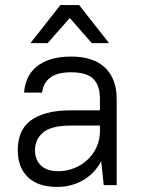

<svg xmlns="http://www.w3.org/2000/svg" viewBox="-20 -730 560 757"><path d="M205 7Q130 7 90 -31.5Q50 -70 50 -138Q50 -174 61.5 -203.5Q73 -233 98.5 -253Q124 -273 164 -284Q204 -295 260 -295H374V-340Q374 -394 347.5 -419.5Q321 -445 260 -445Q205 -445 177.5 -423.5Q150 -402 146 -365H75Q77 -396 89 -422Q101 -448 124 -467Q147 -486 181 -496.5Q215 -507 260 -507Q349 -507 394.5 -463Q440 -419 440 -340V0H389L379 -94Q353 -46 307.5 -19.5Q262 7 205 7ZM210 -55Q244 -55 274 -67.5Q304 -80 326.5 -101.5Q349 -123 361.5 -151.5Q374 -180 374 -212V-235H260Q183 -235 150.5 -208Q118 -181 118 -138Q118 -100 141.5 -77.5Q165 -55 210 -55ZM255 -659 168 -560H100L218 -710H292L410 -560H342Z"/></svg>

Font: Retni Sans
Style: Regular
Weight: 400
Designer: Vitaly Kuzmin
Foundry: ParaType Ltd.
Version: Version 1.00;March 2, 2019;FontCreator 11.5.0.2425 64-bit; t